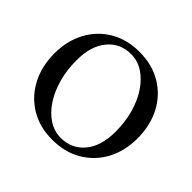

<svg xmlns="http://www.w3.org/2000/svg" viewBox="-171 -918 1138 1138"><g transform="rotate(45 398.0 -349.0)"><path d="M396 -716.5Q502 -716.5 581.8 -669Q661.5 -621.5 705.8 -537.5Q750 -453.5 750 -345Q750 -239.5 706 -157.5Q662 -75.5 582.5 -28.8Q503 18 397 18Q292.5 18 213.2 -29.5Q134 -77 89.5 -161Q45 -245 45 -353.5Q45 -459 89 -541Q133 -623 212 -669.8Q291 -716.5 396 -716.5ZM630 -281Q630 -363 610 -434Q590 -505 554.2 -558.5Q518.5 -612 471.2 -642Q424 -672 369.5 -672Q278.5 -672 222.5 -604.2Q166.5 -536.5 166.5 -417.5Q166.5 -335 186.5 -263.8Q206.5 -192.5 242 -139Q277.5 -85.5 324.5 -55.5Q371.5 -25.5 425.5 -25.5Q517.5 -25.5 573.8 -93.5Q630 -161.5 630 -281Z"/></g></svg>

Font: Fraunces 9pt S000
Style: Regular
Weight: 400
Version: Version 1.000; ttfautohint (v1.8.3)